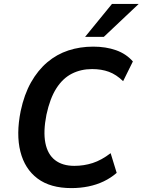

<svg xmlns="http://www.w3.org/2000/svg" viewBox="-20 -954 731 984"><path d="M346 10Q238 10 172.5 -39Q107 -88 84.5 -177Q62 -266 86 -385Q104 -470 139 -532Q174 -594 222.5 -635Q271 -676 330.5 -695.5Q390 -715 458 -715Q523 -715 575 -696.5Q627 -678 661 -639L611 -538Q576 -572 538 -586Q500 -600 452 -600Q395 -600 348.5 -576.5Q302 -553 269 -501.5Q236 -450 218 -366Q201 -280 212.5 -221.5Q224 -163 262 -133.5Q300 -104 361 -104Q410 -104 455 -118.5Q500 -133 547 -169L578 -68Q548 -42 511.5 -24.5Q475 -7 433 1.5Q391 10 346 10ZM416 -765 554 -934H691L512 -765Z"/></svg>

Font: Nunito Sans 7pt SemiCondensed
Style: Bold Italic
Weight: 700
Width: 4
Italic angle: -9°
Designer: Vernon Adams
Foundry: Vernon Adams
Version: Version 3.101;gftools[0.9.27]